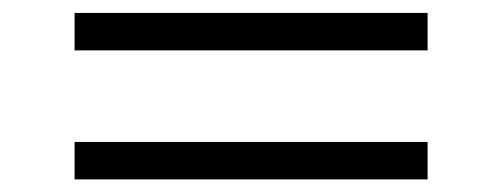

<svg xmlns="http://www.w3.org/2000/svg" viewBox="-20 -455 792 303"><path d="M97.7 -375.5V-434.6H654.8V-375.5ZM97.7 -171.9V-231H654.8V-171.9Z"/></svg>

Font: Kameron
Style: Regular
Weight: 400
Designer: Vernon Adams
Foundry: Vernon Adams
Version: Version 1.100